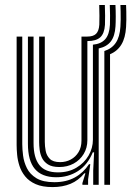

<svg xmlns="http://www.w3.org/2000/svg" viewBox="-20 -748 531 777"><path d="M192.9 9.1Q151.4 9.1 124.4 -2.8Q97.4 -14.8 81.8 -34.3Q66.1 -53.7 58.8 -76.5Q51.4 -99.3 49.4 -121.5Q47.3 -143.7 47.3 -160.6V-600H70.1V-164.7Q70.1 -144.5 73.4 -118.3Q76.7 -92.1 88.9 -67.5Q101.1 -42.8 127.4 -26.8Q153.8 -10.7 200 -10.7Q247.9 -10.7 282.9 -29.9Q317.9 -49.2 340.1 -83.4H345.4L336.5 -21.5V0H313.6L313.4 -6.8L325.7 -46.6H321.3Q297.4 -17.5 265.5 -4.2Q233.5 9.1 192.9 9.1ZM357.2 0V-58L360.9 -131.6H355.5Q335.3 -81.6 295.9 -55.9Q256.4 -30.3 206.6 -30.7Q149.2 -31.1 121.1 -64.3Q93 -97.5 93 -166V-600H115.8V-168.8Q115.8 -109.5 139.4 -80Q162.9 -50.4 214.6 -50.4Q257.1 -50.4 288.9 -69.2Q320.7 -88.1 338.3 -118.3Q356 -148.6 356 -182.7V-567.2Q389.1 -570.3 405.9 -589.4Q422.7 -608.4 424.9 -647.6Q425.5 -662.5 425.4 -685.7Q425.3 -708.9 424.3 -727.8H447.2Q448.4 -707.1 448.4 -681.3Q448.4 -655.6 447.4 -641.5Q445 -601.6 428.3 -580.1Q411.6 -558.7 379.4 -551.9V0ZM220.1 -72.1Q190.7 -72.1 174.1 -82.6Q157.6 -93.1 149.9 -109.1Q142.3 -125.2 140.4 -142.4Q138.4 -159.5 138.4 -172.8V-600H161.3V-174Q161.3 -156.6 164.8 -137.5Q168.4 -118.5 181.6 -105.2Q194.8 -91.9 223.4 -91.9Q246.8 -91.9 266.4 -102.4Q286 -112.9 297.8 -132.4Q309.7 -151.9 309.7 -178.8V-600H333.3Q357.5 -600 368.8 -611.2Q380.2 -622.4 381.9 -648Q382.5 -660.9 382.4 -684.4Q382.4 -707.9 381.5 -727.8H404.3Q405.3 -708.2 405.3 -684.9Q405.4 -661.6 404.8 -647.6Q402.5 -612.4 385.8 -597.1Q369 -581.8 334 -581.8H333.6V-180.9Q333.6 -149.5 318.7 -124.9Q303.7 -100.2 278.1 -86.1Q252.5 -72.1 220.1 -72.1ZM402.3 0V-541.5Q432.7 -551.2 448.7 -575Q464.8 -598.8 467.3 -640.1Q468.2 -651.7 468.4 -668.3Q468.5 -684.9 468.2 -701.2Q467.9 -717.5 467.3 -727.8H490.2Q490.8 -717.6 491.1 -701.2Q491.4 -684.8 491.3 -667.8Q491.1 -650.8 490.2 -638.8Q487.6 -594.9 471.4 -568Q455.2 -541 425.3 -528.6V0Z"/></svg>

Font: Big Shoulders Inline Text Thin
Style: Regular
Weight: 100
Designer: Patric King
Foundry: XO Type Co
Version: Version 2.002